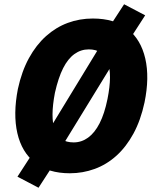

<svg xmlns="http://www.w3.org/2000/svg" viewBox="-20 -803 730 902"><path d="M308 11Q207 11 144.5 -38.5Q82 -88 61.5 -177.5Q41 -267 64 -385Q82 -468 116 -530Q150 -592 196.5 -633.5Q243 -675 298.5 -695.5Q354 -716 416 -716Q519 -716 580.5 -666.5Q642 -617 662.5 -528Q683 -439 659 -322Q641 -238 607 -175.5Q573 -113 527 -71.5Q481 -30 425 -9.5Q369 11 308 11ZM326 -134Q363 -134 394 -156.5Q425 -179 448 -224Q471 -269 485 -338Q508 -453 486 -512Q464 -571 397 -571Q360 -571 329.5 -549Q299 -527 276.5 -482.5Q254 -438 238 -367Q216 -252 237 -193Q258 -134 326 -134ZM161 79 62 27 143 -98 197 -171 453 -591 483 -660 563 -783 662 -731 582 -607 528 -534 271 -115 242 -46Z"/></svg>

Font: Nunito Sans 10pt Condensed Black
Style: Italic
Weight: 900
Width: 3
Italic angle: -9°
Designer: Vernon Adams
Foundry: Vernon Adams
Version: Version 3.101;gftools[0.9.27]